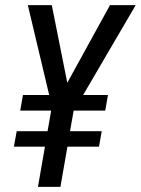

<svg xmlns="http://www.w3.org/2000/svg" viewBox="-20 -731 551 751"><path d="M243.2 -407.2 410.2 -710.9H510.7L305.2 -359.4H402.3L391.6 -298.3H268.1L253.9 -217.8H377.9L367.2 -157.2H243.7L216.3 0H128.4L155.8 -157.2H34.2L45.4 -217.8H166L180.2 -298.3H59.1L69.8 -359.4H172.4L88.9 -710.9H182.6Z"/></svg>

Font: TypoPRO Roboto
Style: Italic
Weight: 400
Italic angle: -12°
Designer: Google
Version: Version 2.136; 2016